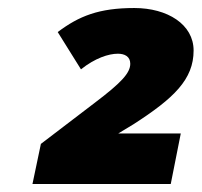

<svg xmlns="http://www.w3.org/2000/svg" viewBox="-20 -874 503 479"><path d="M61 -415H406L431 -541H275L313 -564C414 -629 463 -676 463 -748C463 -813 398 -854 315 -854C227 -854 177 -834 124 -794L182 -701C217 -729 251 -740 274 -740C291 -740 305 -733 305 -715C305 -692 283 -668 217 -618L82 -515Z"/></svg>

Font: Noto Sans UI Black
Style: Italic
Weight: 900
Italic angle: -372°
Designer: Monotype Design Team
Foundry: Monotype Imaging Inc.
Version: Version 1.901